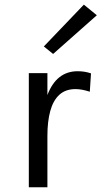

<svg xmlns="http://www.w3.org/2000/svg" viewBox="-20 -786 426 806"><path d="M179 0H101V-479H179V-387Q217 -487 306 -487Q336 -487 362 -478L357 -401Q323 -412 297 -412Q255 -412 229 -388Q203 -364 191 -320Q179 -276 179 -216ZM203 -559.5 164 -591 332 -766.5 386.5 -722Z"/></svg>

Font: Betina Sans
Style: Regular
Weight: 400
Designer: Jonathan Pinhorn (font) & Cristiano Sobral (main changes)
Version: Version 2.001;April 28, 2021;FontCreator 13.0.0.2655 32-bit;